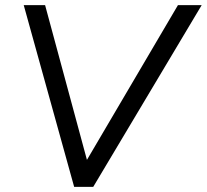

<svg xmlns="http://www.w3.org/2000/svg" viewBox="-20 -725 803 745"><path d="M267.7 0 72.1 -705H155L327.7 -66.3H294.8L670.4 -705H762.5L341.8 0Z"/></svg>

Font: Nunito Sans 12pt ExtraLight
Style: Italic
Weight: 200
Italic angle: -9°
Designer: Vernon Adams
Foundry: Vernon Adams
Version: Version 3.101;gftools[0.9.27]